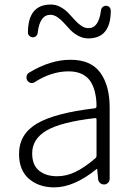

<svg xmlns="http://www.w3.org/2000/svg" viewBox="-20 -809 587 842"><path d="M217.8 12.7Q150.4 12.7 106.9 -24.9Q63.5 -62.5 63.5 -133.8Q63.5 -220.7 142.1 -267.1Q220.7 -313.5 395.5 -334Q403.3 -335 403.3 -343.8Q403.3 -374 397.5 -399.4Q392.6 -424.8 379.4 -447.8Q366.2 -470.7 341.3 -483.4Q316.4 -496.1 281.2 -496.1Q206.1 -496.1 132.8 -449.2Q125 -443.4 115.2 -445.3Q105.5 -447.3 99.6 -456.1Q94.7 -464.8 96.7 -475.1Q98.6 -485.4 107.4 -490.2Q200.2 -546.9 289.1 -546.9Q378.9 -546.9 419.9 -490.2Q460.9 -433.6 460.9 -337.9V-24.4Q460.9 -14.6 453.6 -7.3Q446.3 0 436.5 0Q425.8 0 418.5 -6.8Q411.1 -13.7 410.2 -24.4L406.2 -67.4Q406.2 -68.4 405.3 -68.4Q404.3 -68.4 403.3 -67.4Q304.7 12.7 217.8 12.7ZM230.5 -36.1Q271.5 -36.1 311 -55.2Q350.6 -74.2 397.5 -114.3Q403.3 -119.1 403.3 -126V-285.2Q403.3 -292 395.5 -291Q246.1 -273.4 183.6 -236.3Q121.1 -199.2 121.1 -136.7Q121.1 -85 151.4 -60.5Q181.6 -36.1 230.5 -36.1ZM367.2 -640.6Q344.7 -640.6 324.2 -651.4Q303.7 -662.1 289.1 -677.2Q274.4 -692.4 261.2 -707.5Q248 -722.7 232.4 -733.4Q216.8 -744.1 201.2 -744.1Q154.3 -744.1 145.5 -666Q144.5 -656.2 137.7 -650.4Q130.9 -644.5 122.1 -645.5Q113.3 -646.5 107.4 -653.3Q102.5 -658.2 102.5 -666Q102.5 -789.1 203.1 -789.1Q225.6 -789.1 245.1 -778.3Q264.6 -767.6 279.3 -752.4Q293.9 -737.3 307.1 -722.2Q320.3 -707 335.9 -696.3Q351.6 -685.5 368.2 -685.5Q413.1 -685.5 422.9 -763.7Q423.8 -772.5 430.7 -778.3Q437.5 -784.2 446.3 -783.7Q455.1 -783.2 460.9 -776.4Q465.8 -770.5 465.8 -762.7Q465.8 -640.6 367.2 -640.6Z"/></svg>

Font: Gen Jyuu Gothic Light
Style: Regular
Weight: 200
Designer: [Source Han Sans]
Ryoko NISHIZUKA  (kana & ideographs); Paul D. Hunt (Latin, Greek & Cyrillic); Wenlong ZHANG  (bopomofo
Version: Version 1.002.20150607